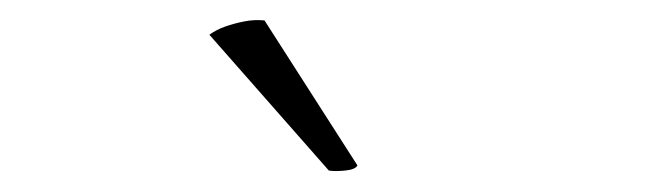

<svg xmlns="http://www.w3.org/2000/svg" viewBox="-20 -726 640 188"><path d="M185 -692Q192 -697 200.5 -700Q209 -703 219 -705Q229 -707 239 -706L330 -564Q328 -560 318 -559Q308 -558 302 -559Z"/></svg>

Font: Arima Thin ExtraLight
Style: Regular
Weight: 250
Version: Version 1.100